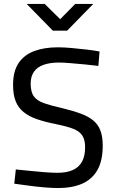

<svg xmlns="http://www.w3.org/2000/svg" viewBox="-20 -941 584 970"><path d="M275 9Q243 9 202.5 5.5Q162 2 122 -3.5Q82 -9 52 -13L60 -85Q90 -82 128.5 -78Q167 -74 205 -71Q243 -68 270 -68Q317 -68 348 -82Q379 -96 394.5 -124.5Q410 -153 410 -198Q410 -234 396 -256Q382 -278 349.5 -290.5Q317 -303 262 -314Q207 -325 166.5 -339Q126 -353 99 -375Q72 -397 59 -430Q46 -463 46 -512Q46 -581 74 -622.5Q102 -664 153 -683Q204 -702 272 -702Q302 -702 341 -698.5Q380 -695 418 -690.5Q456 -686 483 -681L477 -608Q447 -612 409 -615.5Q371 -619 335.5 -622Q300 -625 278 -625Q232 -625 200 -613.5Q168 -602 151.5 -578.5Q135 -555 135 -519Q135 -476 151 -454Q167 -432 203 -419.5Q239 -407 297 -394Q350 -381 388 -367Q426 -353 451 -332.5Q476 -312 487.5 -281Q499 -250 499 -205Q499 -128 471.5 -81Q444 -34 394 -12.5Q344 9 275 9ZM247 -786 115 -921H206L284 -844L360 -921H451L319 -786Z"/></svg>

Font: Cairo Play Medium
Style: Regular
Weight: 500
Version: Version 3.119